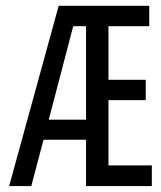

<svg xmlns="http://www.w3.org/2000/svg" viewBox="-20 -624 540 644"><path d="M480.5 -604.5V-536.1H343.8V-356.4H468.8V-288.1H343.8V-69.3H489.3V0H268.6V-155.3H126L85 0H10.7L176.8 -604.5ZM225.6 -536.1 143.6 -222.7H268.6V-536.1Z"/></svg>

Font: BabelStone Xiangqi Colour
Style: Regular
Weight: 400
Designer: Andrew West
Foundry: BabelStone
Version: Version 11.001 November 01, 2021